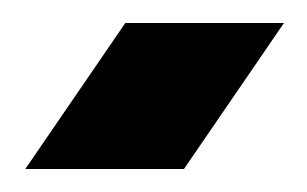

<svg xmlns="http://www.w3.org/2000/svg" viewBox="-20 -913 267 167"><path d="M2 -766 89 -893H227L140 -766Z"/></svg>

Font: MuseoModerno
Style: Bold
Weight: 700
Designer: Pablo Cosgaya, Héctor Gatti, Marcela Romero, and the Authors of The MuseoModerno Project.
Foundry: Omnibus-Type Team
Version: Version 1.001